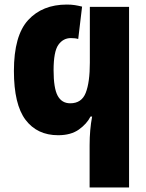

<svg xmlns="http://www.w3.org/2000/svg" viewBox="-20 -582 640 842"><path d="M373 240H546V-552H374V-307Q374 -221 356 -175Q338 -129 288 -129Q251 -129 233 -162Q215 -195 215 -274Q215 -356 236 -385.5Q257 -415 291 -415Q311 -415 323 -411L340 -553Q324 -557 308.5 -559.5Q293 -562 273 -562Q166 -562 103.5 -494Q41 -426 41 -271Q41 -124 92 -56.5Q143 11 235 11Q291 11 326 -14Q361 -39 377 -71H384Q373 -13 373 55Z"/></svg>

Font: Noto Sans Mono Extra
Style: Regular
Weight: 800
Designer: Monotype Design Team
Foundry: Monotype Imaging Inc.
Version: Version 1.900